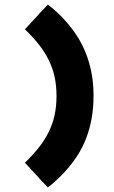

<svg xmlns="http://www.w3.org/2000/svg" viewBox="-20 -757 502 846"><path d="M229 -334Q229 -379.4 220.7 -417.7Q212.4 -456.1 195.3 -491.2Q178.2 -526.4 152.1 -559.6Q126 -592.8 89.8 -627.9L150.9 -693.8V-694.8L190.9 -736.8Q235.4 -703.1 271 -662.1Q297.9 -631.8 319.8 -597.7Q341.8 -563.5 357.4 -524.7Q373 -485.8 382.1 -441.4Q391.1 -397 392.1 -346.2V-334Q392.1 -280.3 383.5 -233.9Q375 -187.5 359.4 -147.2Q343.8 -106.9 321.3 -72Q298.8 -37.1 271 -5.9Q254.4 12.7 236.6 29.5Q218.8 46.4 200.2 62Q197.8 63.5 195.6 64.9Q193.4 66.4 190.9 68.8L150.9 26.9V25.9L89.8 -40Q126 -75.2 152.1 -108.4Q178.2 -141.6 195.3 -176.8Q212.4 -211.9 220.7 -250.2Q229 -288.6 229 -334Z"/></svg>

Font: Syncopate
Style: Bold
Weight: 700
Designer: Astigmatic (AOETI)
Foundry: Astigmatic (AOETI)
Version: Version 1.001 2011